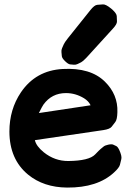

<svg xmlns="http://www.w3.org/2000/svg" viewBox="-20 -827 599 868"><path d="M446.8 -238.8Q476.6 -243.2 484.9 -254.2Q493.2 -265.1 501.5 -275.9Q509.8 -286.6 510.7 -319.8Q513.7 -399.4 454.1 -458Q389.2 -522 263.2 -515.1Q141.6 -508.3 74.7 -409.7Q22.5 -332.5 22.5 -231.9Q22.9 -106.9 106.9 -37.6Q177.2 20 283.2 21Q420.9 22 495.6 -47.4Q519 -68.8 522.2 -82Q525.4 -95.2 528.6 -108.4Q531.7 -121.6 519 -149.4Q512.2 -163.6 505.4 -166.7Q498.5 -169.9 491.7 -173.1Q484.9 -176.3 469.2 -172.9Q455.1 -169.9 448.5 -164.6Q441.9 -159.2 435.1 -153.6Q428.2 -147.9 410.2 -128.9Q382.8 -100.1 289.1 -99.1Q227.5 -98.6 177.7 -138.7Q143.6 -166.5 137.7 -193.4ZM176.3 -354Q213.9 -406.2 278.3 -406.2Q321.3 -406.2 359.9 -382.8Q380.4 -370.1 389.6 -351.1L155.8 -315.9Q169.9 -344.7 176.3 -354ZM481.4 -789.1Q458 -808.1 445.3 -807.1Q432.6 -806.2 419.7 -805.2Q406.7 -804.2 388.2 -780.8L286.6 -653.8Q272 -635.3 268.3 -626.7Q264.6 -618.2 260.7 -609.4Q256.8 -600.6 257.8 -591.6Q258.8 -582.5 259.5 -573.2Q260.3 -564 274.4 -550.3Q288.6 -536.6 297.1 -535.9Q305.7 -535.2 314.2 -534.4Q322.8 -533.7 330.8 -537.6Q338.9 -541.5 346.7 -545.4Q354.5 -549.3 369.1 -564.5Q371.6 -567.4 374.5 -570.3L490.2 -697.3Q509.3 -717.8 508.8 -730Q508.3 -742.2 507.8 -754.2Q507.3 -766.1 486.8 -784.7Q484.4 -786.6 481.4 -789.1Z"/></svg>

Font: Comic Relief
Style: Bold
Weight: 700
Designer: Jeff Davis
Foundry: Loudifier
Version: Version 1.200; ttfautohint (v1.8.4.7-5d5b)